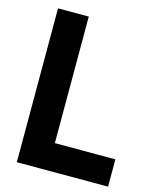

<svg xmlns="http://www.w3.org/2000/svg" viewBox="-112 -816 720 892"><g transform="rotate(15 248.0 -370.0)"><path d="M55.3 0V-740H203.1V-131.3H494.2V0Z"/></g></svg>

Font: Encode Sans Condensed Thin
Style: Regular
Weight: 100
Width: 3
Designer: Multiple Designers
Foundry: Impallari Type
Version: Version 3.002